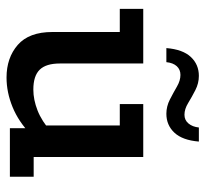

<svg xmlns="http://www.w3.org/2000/svg" viewBox="-40 -564 614 573"><g transform="rotate(90 266.5 -277.0)"><path d="M211 10Q152 10 113.5 -23.5Q75 -57 75 -127V-328H6V-398H169V-149Q169 -108 187.5 -89Q206 -70 247 -70Q277 -70 309 -82.5Q341 -95 374 -124L354 -93V-328H290V-398H448V-71H507V0H362V-60L381 -63Q343 -26 299 -8Q255 10 211 10ZM319 -467Q297 -467 276.5 -477.5Q256 -488 238 -498.5Q220 -509 203 -509Q187 -509 177 -498Q167 -487 165 -467H123Q127 -516 149.5 -540Q172 -564 206 -564Q228 -564 248.5 -553.5Q269 -543 287 -532Q305 -521 322 -521Q338 -521 348 -533Q358 -545 360 -564H402Q398 -515 375.5 -491Q353 -467 319 -467Z"/></g></svg>

Font: Rokkitt Medium
Style: Regular
Weight: 500
Version: Version 3.103